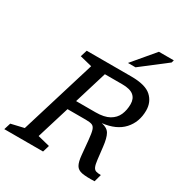

<svg xmlns="http://www.w3.org/2000/svg" viewBox="-231 -1089 1179 1244"><g transform="rotate(30 359.0 -467.0)"><path d="M194.5 -72.5 284.5 -50 269.5 0H-20.5L-5 -50L91 -72.5L263 -634.5L172.5 -657L188 -707H521.5Q627.5 -707 671.5 -667Q715.5 -627 715.5 -563.5Q715.5 -477 662.5 -419Q609.5 -361 507 -349.5Q551 -341 567.5 -312Q584 -283 591 -220.5L601.5 -129.5Q605.5 -95.5 612.8 -79.5Q620 -63.5 633.8 -59.2Q647.5 -55 670 -55L655 0Q594 2.5 561.5 -3.5Q529 -9.5 515.5 -32.8Q502 -56 497.5 -105L487.5 -212Q483 -260.5 476 -282.5Q469 -304.5 453.5 -310.8Q438 -317 407 -317H269.5ZM436.5 -390Q501.5 -390 538.8 -411.2Q576 -432.5 591.8 -468.5Q607.5 -504.5 607.5 -549Q607.5 -590 581.2 -612Q555 -634 496.5 -634H366L291.5 -390ZM459 -772 596.5 -935H708L702.5 -916L515.5 -772Z"/></g></svg>

Font: Newsreader Caption
Style: Italic
Weight: 400
Italic angle: -17°
Designer: Hugues Gentile
Foundry: Production Type
Version: Version 1.001